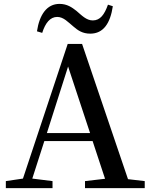

<svg xmlns="http://www.w3.org/2000/svg" viewBox="-20 -967 775 987"><path d="M535 -943C517 -892 495 -862 457 -862C424 -862 400 -888 373 -911C350 -929 325 -947 286 -947C221 -947 183 -892 170 -806L197 -798C213 -849 238 -880 274 -880C307 -880 330 -853 357 -831C380 -811 404 -794 444 -794C512 -794 547 -848 560 -935ZM221 -283 330 -625 443 -283ZM638 -46 402 -741H328L98 -49L10 -36V0H250V-36L146 -49L208 -242H456L520 -48L417 -36V0H724V-36Z"/></svg>

Font: Source Han Serif CN SemiBold
Style: Regular
Weight: 600
Designer: Ryoko NISHIZUKA 西塚涼子 (kana & ideographs); Frank Grießhammer (Latin, Greek & Cyrillic); Wenlong ZHANG 张文龙 (bopomofo); San
Foundry: Adobe Systems Incorporated
Version: Version 1.000;PS 1;hotconv 16.6.53;makeotf.lib2.5.65590